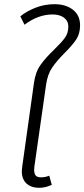

<svg xmlns="http://www.w3.org/2000/svg" viewBox="-20 -885 402 916"><path d="M362 -764Q362 -725 344.5 -698Q327 -671 290 -634Q250 -594 228.5 -562Q207 -530 200 -482L144 -90Q143 -85 143 -75Q143 -56 150.5 -47.5Q158 -39 175 -39Q197 -39 215 -47L227 -3Q196 11 167 11Q129 11 106.5 -9.5Q84 -30 84 -68Q84 -74 86 -90L142 -489Q149 -541 173.5 -575.5Q198 -610 240 -650Q275 -684 290.5 -706Q306 -728 306 -758Q306 -785 285.5 -800.5Q265 -816 231 -816Q162 -816 97 -767L77 -807Q106 -831 149 -848Q192 -865 240 -865Q294 -865 328 -838.5Q362 -812 362 -764Z"/></svg>

Font: FiraGO Light
Style: Italic
Weight: 300
Italic angle: -8°
Designer: bBox Type GmbH
Foundry: bBox Type GmbH
Version: Version 1.001